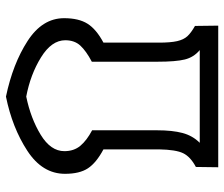

<svg xmlns="http://www.w3.org/2000/svg" viewBox="-74 -678 752 644"><g transform="rotate(-90 302.0 -356.0)"><path d="M64 -75Q98 -93 110 -117.5Q122 -142 123 -199V-385Q78 -409 59.5 -437Q41 -465 41 -514Q41 -590 118.5 -640.5Q196 -691 300 -712Q410 -689 486.5 -639.5Q563 -590 563 -517Q563 -468 544.5 -438.5Q526 -409 481 -385V-199Q481 -160 486 -138Q491 -116 502.5 -103.5Q514 -91 537 -78L538 0H63ZM456 -62Q432 -82 424.5 -112Q417 -142 417 -204V-424Q453 -443 471 -462.5Q489 -482 489 -513Q489 -559 431.5 -594.5Q374 -630 300 -644Q227 -629 172 -595.5Q117 -562 117 -516Q117 -484 135 -462.5Q153 -441 187 -423V-205Q187 -154 178 -120Q169 -86 145 -62Z"/></g></svg>

Font: Noto Sans Arabic Cond
Style: Bold
Weight: 700
Width: 3
Designer: Nadine Chahine
Foundry: Monotype Imaging Inc.
Version: Version 1.001